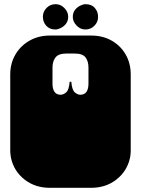

<svg xmlns="http://www.w3.org/2000/svg" viewBox="-20 -892 674 918"><path d="M218 6Q148 6 97.5 -33.5Q47 -73 33 -135Q32 -140 31 -146.5Q30 -153 29.5 -159.5Q29 -166 29 -170V-171Q29 -178 29 -179.5Q29 -181 29 -186.5Q29 -192 29 -209V-260Q29 -277 29 -281.5Q29 -286 29 -288Q29 -290 29 -296V-297Q29 -304 29 -305.5Q29 -307 29 -312.5Q29 -318 29 -334V-536Q29 -589 53.5 -631Q78 -673 121 -697.5Q164 -722 218 -722H416Q471 -722 513.5 -698Q556 -674 580.5 -632Q605 -590 605 -536V-334Q605 -318 605 -312.5Q605 -307 605 -305.5Q605 -304 605 -297V-296Q605 -290 605 -288Q605 -286 605 -281.5Q605 -277 605 -260V-209Q605 -193 605 -187.5Q605 -182 605 -180.5Q605 -179 605 -172V-171Q605 -165 604.5 -158Q604 -151 603 -145.5Q602 -140 601 -135Q587 -73 536.5 -33.5Q486 6 416 6ZM270 -439Q283 -439 296.5 -450.5Q310 -462 313 -501H321Q324 -462 337.5 -450.5Q351 -439 364 -439Q384 -439 393.5 -453Q403 -467 403 -492V-569Q403 -599 389 -617.5Q375 -636 337 -636H297Q260 -636 245.5 -617.5Q231 -599 231 -569V-492Q231 -467 240.5 -453Q250 -439 270 -439ZM388 -751Q364 -751 346 -770Q328 -789 328 -811Q328 -831 338.5 -844.5Q349 -858 363.5 -865Q378 -872 389 -872Q418 -872 433.5 -854Q449 -836 449 -811Q449 -787 431.5 -769Q414 -751 388 -751ZM245 -751Q217 -751 201 -769Q185 -787 185 -812Q185 -836 202.5 -854Q220 -872 246 -872Q270 -872 288 -853.5Q306 -835 306 -812Q306 -792 295.5 -778.5Q285 -765 270.5 -758Q256 -751 245 -751Z"/></svg>

Font: Danfo
Style: Regular
Weight: 400
Designer: Seyi Olusanya, David Udoh, Eyiyemi Adegbite, Mirko Velimirović
Version: Version 1.000